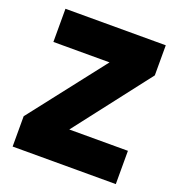

<svg xmlns="http://www.w3.org/2000/svg" viewBox="-128 -805 845 911"><g transform="rotate(20 295.0 -350.0)"><path d="M36 0V-153L331.5 -532.5H48V-700H554.5V-548L261 -168H557V0Z"/></g></svg>

Font: Geologica Thin Roman ExtraBold
Style: Regular
Weight: 800
Version: Version 1.010;gftools[0.9.28]